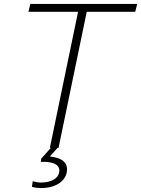

<svg xmlns="http://www.w3.org/2000/svg" viewBox="-20 -750 716 974"><path d="M676 -730H134L124 -690H376L233 0H238L189 55L187 71C250 69 281 85 281 115C281 152 244 176 187 176C175 176 161 174 146 169L142 198C157 202 174 204 189 204C265 204 320 166 320 109C320 69 288 50 233 44L272 0H277L420 -690H666Z"/></svg>

Font: Nacelle UltraLight
Style: Italic
Weight: 200
Italic angle: -12°
Designer: Sora Sagano
Foundry: Sora Sagano
Version: Version 1.000;FEAKit 1.0